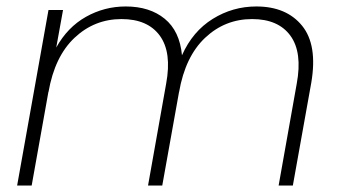

<svg xmlns="http://www.w3.org/2000/svg" viewBox="-20 -574 1053 594"><path d="M842 0 898 -315Q916 -412 878.5 -463.5Q841 -515 760 -515Q676 -515 614.5 -457Q553 -399 534 -289V-290L482 0H438L494 -315Q512 -412 474.5 -463.5Q437 -515 356 -515Q272 -515 210.5 -457Q149 -399 130 -289V-291L78 0H33L130 -543H175L154 -427Q189 -490 246 -522Q303 -554 369 -554Q443 -554 489.5 -516Q536 -478 543 -403Q576 -477 638 -515.5Q700 -554 773 -554Q866 -554 914.5 -494.5Q963 -435 943 -318L886 0Z"/></svg>

Font: Poppins ExtraLight
Style: Italic
Weight: 275
Italic angle: -10°
Designer: Ninad Kale (Devanagari), Jonny Pinhorn (Latin)
Foundry: Indian Type Foundry
Version: Version 3.200;PS 1.000;hotconv 16.6.54;makeotf.lib2.5.65590